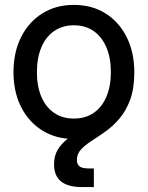

<svg xmlns="http://www.w3.org/2000/svg" viewBox="-20 -547 594 772"><path d="M276.9 11.7Q204.6 11.7 149.9 -22.5Q95.2 -56.6 64.7 -117.2Q34.2 -177.7 34.2 -256.8Q34.2 -336.4 64.7 -397.5Q95.2 -458.5 149.9 -492.9Q204.6 -527.3 276.9 -527.3Q350.1 -527.3 404.5 -492.9Q459 -458.5 489.5 -397.5Q520 -336.4 520 -256.8Q520 -177.7 489.5 -117.2Q459 -56.6 404.5 -22.5Q350.1 11.7 276.9 11.7ZM276.9 -70.3Q323.7 -70.3 356.9 -93.3Q390.1 -116.2 408 -158.4Q425.8 -200.7 425.8 -256.8Q425.8 -314 408 -356.2Q390.1 -398.4 356.9 -421.9Q323.7 -445.3 276.9 -445.3Q231 -445.3 197.5 -422.1Q164.1 -398.9 146.2 -356.4Q128.4 -314 128.4 -256.8Q128.4 -200.2 146.2 -158.2Q164.1 -116.2 197.3 -93.3Q230.5 -70.3 276.9 -70.3ZM308.1 205.1Q252.9 205.1 225.1 182.1Q197.3 159.2 197.3 114.3Q197.3 79.6 212.2 54.9Q227.1 30.3 252 11Q276.9 -8.3 306.6 -25.6Q336.4 -43 366 -62.7Q395.5 -82.5 420.2 -108.6Q444.8 -134.8 459.7 -170.7Q474.6 -206.5 474.6 -256.8H520Q520 -191.4 503.4 -146.2Q486.8 -101.1 460.4 -70.3Q434.1 -39.6 404.5 -18.6Q375 2.4 348.6 19.3Q322.3 36.1 305.7 54Q289.1 71.8 289.1 96.7Q289.1 112.8 299.3 121.6Q309.6 130.4 338.4 130.4Q343.3 130.4 347.9 130.4Q352.5 130.4 357.4 130.4V205.1Q345.7 205.1 333 205.1Q320.3 205.1 308.1 205.1Z"/></svg>

Font: Inter Cardless Display
Style: Regular
Weight: 400
Designer: Rasmus Andersson
Foundry: rsms
Version: Version 4.001;git-9221beed3